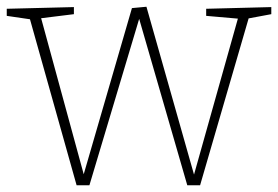

<svg xmlns="http://www.w3.org/2000/svg" viewBox="-25 -547 824 569"><path d="M586 -521 779 -526V-505L704 -491L714 -500L568 2H530L384 -503H391L240 2H202L61 -500L70 -489L-5 -500V-521L194 -526V-505L89 -492L95 -500L226 -20H220L366 -523L409 -527L553 -19H547L682 -499L689 -491L586 -500Z"/></svg>

Font: Bitter Thin ExtraLight
Style: Regular
Weight: 250
Version: Version 2.002